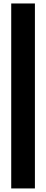

<svg xmlns="http://www.w3.org/2000/svg" viewBox="-20 -938 259 1078"><path d="M43 -918.5H176V120H43Z"/></svg>

Font: Big Shoulders Text Thin ExtraBold
Style: Regular
Weight: 800
Version: Version 2.002